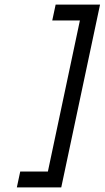

<svg xmlns="http://www.w3.org/2000/svg" viewBox="-20 -767 455 834"><path d="M53.2 46.9 67.9 -22H188L327.1 -678.2H207L221.7 -747.1H414.6L246.1 46.9Z"/></svg>

Font: Tuffy
Style: Italic
Weight: 400
Italic angle: -12°
Designer: Thatcher Ulrich, Karoly Barta and Michael Everson
Version: Version 001.271